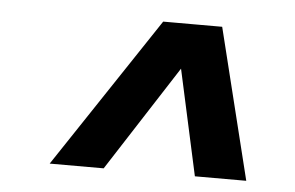

<svg xmlns="http://www.w3.org/2000/svg" viewBox="-36 -764 704 458"><g transform="rotate(5 316.0 -534.5)"><path d="M97.4 -354 337.6 -715H459.5L226.7 -354ZM445.1 -354 366.2 -715H478.9L568.1 -354Z"/></g></svg>

Font: Wix Madefor Text
Style: Italic
Weight: 400
Italic angle: -12°
Designer: Dalton Maag Ltd
Foundry: Dalton Maag Ltd
Version: Version 3.100